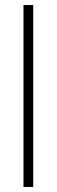

<svg xmlns="http://www.w3.org/2000/svg" viewBox="-20 -725 225 762"><path d="M111.8 17.1H73.2V-705.1H111.8Z"/></svg>

Font: Linear Smooth Low Contrast
Style: Regular
Weight: 500
Designer: Philipp H. Poll, Flanker
Foundry: Philipp H. Poll, reworked by Flanker
Version: Version 1.010 | FøM Fix